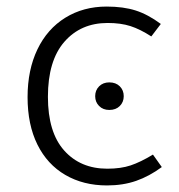

<svg xmlns="http://www.w3.org/2000/svg" viewBox="-20 -554 546 585"><path d="M470 -481 441 -443Q407 -465 377.5 -474.5Q348 -484 308 -484Q226 -484 176 -426.5Q126 -369 126 -259Q126 -151 175.5 -95.5Q225 -40 307 -40Q348 -40 378 -50Q408 -60 446 -83L473 -45Q435 -17 395 -3Q355 11 306 11Q234 11 179 -21Q124 -53 94 -113.5Q64 -174 64 -258Q64 -341 94 -403.5Q124 -466 179 -500Q234 -534 305 -534Q356 -534 393.5 -522Q431 -510 470 -481ZM357 -261Q357 -243 345 -231Q333 -219 313 -219Q294 -219 282 -231Q270 -243 270 -261Q270 -279 282 -291Q294 -303 313 -303Q333 -303 345 -291Q357 -279 357 -261Z"/></svg>

Font: Fira Sans Light
Style: Regular
Weight: 300
Designer: bBox Type GmbH & Carrois Corporate GbR & Edenspiekermann AG
Foundry: bBox Type GmbH & Carrois Corporate GbR & Edenspiekermann AG
Version: Version 4.301